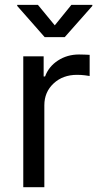

<svg xmlns="http://www.w3.org/2000/svg" viewBox="-20 -781 416 801"><path d="M77.1 0V-545.9H162.1V-461.9H168Q183.1 -503.4 221.9 -528.6Q260.7 -553.7 309.6 -553.7Q319.3 -553.7 332.8 -553.2Q346.2 -552.7 354 -552.2V-463.9Q350.1 -464.8 334.5 -466.8Q318.8 -468.8 301.3 -468.8Q242.2 -468.8 203.6 -432.9Q165 -397 165 -341.8V0ZM138.2 -760.7 208.5 -675.3 277.8 -760.7H365.2V-756.3L250 -626H166.5L51.8 -756.3V-760.7Z"/></svg>

Font: Inter
Style: Regular
Weight: 400
Designer: Rasmus Andersson
Foundry: rsms
Version: Version 4.001;git-9221beed3